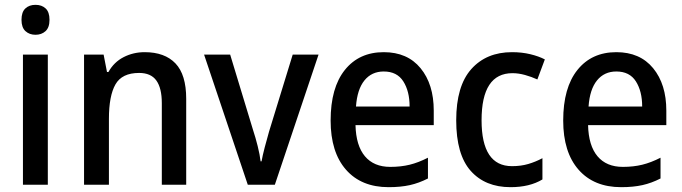

<svg xmlns="http://www.w3.org/2000/svg" viewBox="-20 -765 2824 795"><path d="M127 -745Q153 -745 169 -730Q185 -715 185 -683Q185 -651 168.5 -636Q152 -621 127 -621Q102 -621 85.5 -636Q69 -651 69 -683Q69 -715 85 -730Q101 -745 127 -745ZM178 -539V0H75V-539Z M579 -549Q662 -549 706.5 -502.5Q751 -456 751 -356V0H650V-338Q650 -400 627.5 -431.5Q605 -463 556 -463Q485 -463 458 -415.5Q431 -368 431 -273V0H328V-539H409L423 -467H429Q452 -508 492 -528.5Q532 -549 579 -549Z M1006 0 825 -539H933L1028 -226Q1038 -196 1047 -160Q1056 -124 1059 -97H1063Q1067 -120 1076 -154.5Q1085 -189 1094 -220L1192 -539H1299L1118 0Z M1569 -549Q1667 -549 1721.5 -482.5Q1776 -416 1776 -307V-247H1452Q1454 -162 1491 -118Q1528 -74 1596 -74Q1640 -74 1676.5 -83Q1713 -92 1752 -112V-26Q1715 -7 1677 1.5Q1639 10 1589 10Q1476 10 1412.5 -62.5Q1349 -135 1349 -266Q1349 -402 1408 -475.5Q1467 -549 1569 -549ZM1569 -469Q1519 -469 1489 -432Q1459 -395 1454 -324H1676Q1676 -387 1650 -428Q1624 -469 1569 -469Z M2094 10Q1989 10 1929 -57.5Q1869 -125 1869 -267Q1869 -409 1931.5 -479Q1994 -549 2100 -549Q2141 -549 2176 -540.5Q2211 -532 2236 -519L2205 -436Q2181 -447 2154 -454.5Q2127 -462 2102 -462Q1974 -462 1974 -267Q1974 -77 2100 -77Q2137 -77 2167.5 -86Q2198 -95 2226 -110V-22Q2173 10 2094 10Z M2532 -549Q2630 -549 2684.5 -482.5Q2739 -416 2739 -307V-247H2415Q2417 -162 2454 -118Q2491 -74 2559 -74Q2603 -74 2639.5 -83Q2676 -92 2715 -112V-26Q2678 -7 2640 1.5Q2602 10 2552 10Q2439 10 2375.5 -62.5Q2312 -135 2312 -266Q2312 -402 2371 -475.5Q2430 -549 2532 -549ZM2532 -469Q2482 -469 2452 -432Q2422 -395 2417 -324H2639Q2639 -387 2613 -428Q2587 -469 2532 -469Z"/></svg>

Font: Noto Sans Thai SemCond Med
Style: Regular
Weight: 500
Width: 4
Designer: Monotype Design Team
Foundry: Monotype Imaging Inc.
Version: Version 2.002; ttfautohint (v1.8.4.7-5d5b)